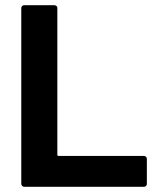

<svg xmlns="http://www.w3.org/2000/svg" viewBox="-20 -720 612 740"><path d="M62 -11V-689Q62 -694 65.5 -697Q69 -700 73 -700H189Q194 -700 197.5 -697Q201 -694 201 -689V-124Q201 -119 205 -119H534Q539 -119 542.5 -116Q546 -113 546 -108V-11Q546 -6 542.5 -3Q539 0 534 0H73Q69 0 65.5 -3.5Q62 -7 62 -11Z"/></svg>

Font: Barlow GEO Bold
Style: Regular
Weight: 700
Designer: Jeremy Tribby
Foundry: Tribby Type
Version: Version 1.408